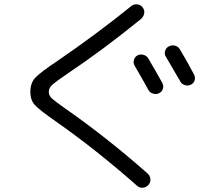

<svg xmlns="http://www.w3.org/2000/svg" viewBox="-20 -813 1040 905"><path d="M678.7 -538.1Q729.5 -451.2 745.1 -421.9Q752 -409.2 748 -395Q744.1 -380.9 730.5 -374Q717.8 -367.2 702.1 -371.6Q686.5 -376 679.7 -388.7Q668 -411.1 614.3 -503.9Q607.4 -516.6 611.3 -530.8Q615.2 -544.9 627.9 -551.8Q640.6 -558.6 655.8 -554.7Q670.9 -550.8 678.7 -538.1ZM830.1 -428.7Q799.8 -481.4 761.7 -545.9Q753.9 -558.6 758.3 -573.2Q762.7 -587.9 776.4 -594.7Q790 -601.6 805.2 -597.7Q820.3 -593.8 828.1 -580.1Q859.4 -528.3 894.5 -461.9Q901.4 -448.2 897.5 -434.6Q893.6 -420.9 879.9 -414.1Q867.2 -407.2 852.1 -411.6Q836.9 -416 830.1 -428.7ZM245.1 -239.3Q165 -294.9 144 -318.4Q123 -341.8 123 -379.9Q123 -420.9 145.5 -445.8Q168 -470.7 252.9 -527.3Q439.5 -655.3 598.6 -784.2Q610.4 -793.9 626.5 -792.5Q642.6 -791 652.3 -778.3Q662.1 -765.6 659.7 -750Q657.2 -734.4 643.6 -722.7Q461.9 -575.2 300.8 -467.8Q242.2 -427.7 226.1 -413.1Q210 -398.4 210 -379.9Q210 -363.3 223.6 -350.1Q237.3 -336.9 290 -299.8Q484.4 -164.1 675.8 4.9Q687.5 15.6 689 31.2Q690.4 46.9 679.7 58.6Q668.9 70.3 653.8 71.8Q638.7 73.2 627 63.5Q434.6 -106.4 245.1 -239.3Z"/></svg>

Font: Rounded Mgen+ 1m regular
Style: Regular
Weight: 400
Designer: [Source Han Sans]
Ryoko NISHIZUKA  (kana & ideographs); Paul D. Hunt (Latin, Greek & Cyrillic); Wenlong ZHANG  (bopomofo
Version: Version 1.059.20150602